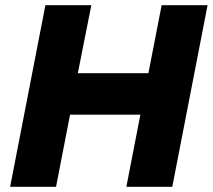

<svg xmlns="http://www.w3.org/2000/svg" viewBox="-20 -720 820 740"><path d="M19 0 155 -700H332L280 -438H552L603 -700H780L644 0H467L521 -278H250L196 0Z"/></svg>

Font: REM
Style: Bold Italic
Weight: 700
Italic angle: -11°
Designer: Octavio Pardo
Foundry: Ashler Design
Version: Version 1.005;gftools[0.9.28]